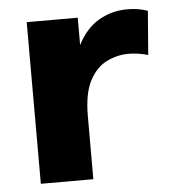

<svg xmlns="http://www.w3.org/2000/svg" viewBox="-44 -583 570 624"><g transform="rotate(-5 240.5 -270.5)"><path d="M64.5 0V-527.3H231V-438Q257.3 -490.2 299.8 -515.4Q342.3 -540.5 394.5 -540.5Q410.2 -540.5 426.8 -538.1Q443.4 -535.6 460 -529.8L448.7 -386.7Q415.5 -396 384.8 -396Q348.6 -396 314.2 -379.4Q279.8 -362.8 257.8 -321.3Q235.8 -279.8 235.8 -205.1V0Z"/></g></svg>

Font: Schibsted Grotesk ExtraBold
Style: Regular
Weight: 800
Designer: Bakken & Baeck AS, Henrik Kongsvoll
Foundry: Schibsted ASA
Version: Version 1.100; ttfautohint (v1.8.4.7-5d5b);gftools[0.9.25]